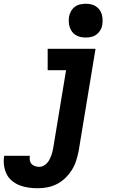

<svg xmlns="http://www.w3.org/2000/svg" viewBox="-97 -780 617 1023"><path d="M104 223Q79 223 54.5 219.5Q30 216 8 207.5Q-14 199 -32.5 184Q-51 169 -61.5 148Q-72 127 -75.5 102.5Q-79 78 -75 53V50H62V51Q60 63 62 74.5Q64 86 71.5 94Q79 102 90.5 105.5Q102 109 113 109Q124 109 134.5 103.5Q145 98 153 89.5Q161 81 166.5 70.5Q172 60 176 49.5Q180 39 182.5 28Q185 17 187 6L255 -406H157V-520H412L322 25Q317 50 309 75.5Q301 101 286.5 124.5Q272 148 251.5 168Q231 188 206.5 200.5Q182 213 156 218Q130 223 104 223ZM360 -580Q346 -580 332 -583Q318 -586 306 -593.5Q294 -601 286.5 -611.5Q279 -622 274.5 -635.5Q270 -649 269.5 -663Q269 -677 271 -692Q274 -707 281.5 -720.5Q289 -734 301.5 -743.5Q314 -753 329.5 -756.5Q345 -760 360 -760Q374 -760 388 -757Q402 -754 413.5 -746.5Q425 -739 433 -728.5Q441 -718 445 -704.5Q449 -691 449.5 -677Q450 -663 448 -648Q446 -633 438 -619.5Q430 -606 417.5 -596.5Q405 -587 390 -583.5Q375 -580 360 -580Z"/></svg>

Font: Iosevka Term Curly Hv Obl
Style: Regular
Weight: 900
Italic angle: -9°
Designer: Belleve Invis
Foundry: Belleve Invis
Version: Version 32.3.0